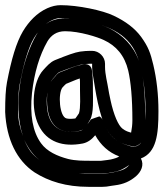

<svg xmlns="http://www.w3.org/2000/svg" viewBox="-21 -628 634 744"><path d="M305 -379C302 -378 298 -377 292 -376C267 -372 235 -356 214 -349C197 -342 198 -336 186 -324C162 -300 157 -250 164 -203C174 -139 213 -106 287 -121C310 -126 316 -145 328 -164C343 -189 339 -246 339 -279V-306C339 -319 338 -335 335 -357C333 -370 322 -382 305 -379ZM288 -324C289 -317 289 -310 289 -306V-279C289 -261 292 -209 285 -189C280 -181 274 -173 271 -169C257 -167 245 -167 237 -169C209 -175 203 -266 221 -289C226 -295 230 -298 235 -303C251 -309 269 -318 288 -324ZM336 -381V-369C336 -357 337 -345 340 -331C347 -290 349 -272 358 -230C378 -141 401 -85 472 -66C484 -63 488 -61 498 -61C509 -61 520 -68 526 -76C518 -62 500 -57 486 -61C464 -68 453 -70 430 -85C409 -99 391 -123 377 -162C375 -168 370 -174 364 -177C364 -177 331 -166 331 -165C330 -163 323 -153 312 -139C301 -125 294 -122 291 -121C199 -103 160 -151 160 -236C160 -272 171 -309 184 -323C191 -330 200 -345 210 -349C256 -367 287 -377 296 -378C310 -380 321 -381 328 -381ZM593 -197C593 -262 586 -322 573 -377C562 -423 554 -446 526 -485C501 -519 466 -545 420 -567C377 -588 281 -608 214 -608C197 -608 180 -604 162 -596C122 -578 91 -545 68 -507C42 -463 23 -398 6 -309C1 -283 -1 -245 -1 -195V-194C4 -88 44 -6 113 40C168 75 236 96 322 96H376C386 96 396 95 411 92L425 90C457 86 483 75 507 54C525 38 539 12 525 -14C586 -37 593 -109 593 -197ZM531 -336C539 -293 543 -247 543 -197C543 -185 542 -173 542 -162C542 -232 539 -290 531 -336ZM148 -528C164 -542 190 -558 214 -558C250 -558 286 -553 322 -545C428 -520 491 -479 517 -392C497 -450 454 -493 403 -518C369 -535 296 -557 231 -557C200 -557 171 -548 148 -528ZM68 -101C57 -130 49 -162 49 -196C49 -246 51 -278 55 -299C71 -385 90 -446 111 -481C117 -491 124 -501 131 -509C127 -504 123 -499 120 -493C67 -402 25 -227 68 -101ZM141 -2C105 -26 89 -48 73 -86C89 -52 110 -22 141 -2ZM285 45H330H372H375L402 42C403 42 403 41 404 41L417 39C444 35 462 24 480 11C463 32 441 34 417 40L404 42C392 44 380 46 376 46H322C309 46 297 46 285 45ZM487 -114C477 -117 467 -119 453 -130C438 -142 420 -180 407 -241C403 -260 400 -274 399 -282C395 -308 386 -340 386 -369V-381C386 -408 363 -431 336 -431H328C317 -431 304 -430 289 -428C269 -425 239 -414 192 -395C173 -387 160 -371 147 -357C106 -313 97 -207 129 -142C160 -78 223 -57 300 -72C319 -76 335 -88 348 -104C369 -66 400 -37 441 -22C434 -17 425 -14 408 -10L395 -8L371 -5H330C302 -5 271 -5 243 -12C201 -23 161 -41 138 -73C106 -117 94 -182 103 -268C112 -347 132 -414 163 -468C177 -491 198 -507 231 -507C288 -507 358 -484 381 -473C429 -451 462 -413 476 -354C486 -311 492 -246 492 -162C492 -146 490 -129 487 -114Z"/></svg>

Font: AppleStorm
Style: CBo
Weight: 400
Foundry: Cannot Into Space Fonts
Version: Version 1.01